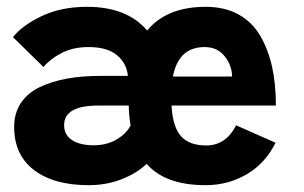

<svg xmlns="http://www.w3.org/2000/svg" viewBox="-20 -532 890 563"><path d="M254.5 -106Q293 -106 321.5 -122.8Q350 -139.5 363 -164Q358 -192.5 357.5 -222.5H268.5Q168 -222.5 168 -165Q168 -136.5 191.2 -121.2Q214.5 -106 254.5 -106ZM580 -394Q503.5 -394 487 -307.5H660.5Q660.5 -339 639.2 -366.5Q618 -394 580 -394ZM21.5 -160Q21.5 -200 41.2 -229.8Q61 -259.5 96.5 -276.5Q132 -293.5 176.2 -301.5Q220.5 -309.5 275 -309.5H355Q351.5 -346.5 323 -370.2Q294.5 -394 240 -394Q194 -394 160.5 -376.5Q127 -359 107.5 -335.5L18 -423Q45 -457.5 102.2 -484.8Q159.5 -512 235 -512Q352.5 -512 411.5 -442.5Q468.5 -512 583.5 -512Q638.5 -512 679 -489.8Q719.5 -467.5 743 -427.2Q766.5 -387 777.8 -336.2Q789 -285.5 789 -222.5H483Q486.5 -159.5 510.8 -132.5Q535 -105.5 585 -105.5Q642 -105.5 672.5 -164.5L788 -113.5Q758.5 -53.5 703.8 -21.2Q649 11 583 11Q464.5 11 410 -51.5Q382 -24.5 337.5 -6.8Q293 11 239.5 11Q138.5 11 80 -33.2Q21.5 -77.5 21.5 -160Z"/></svg>

Font: League Mono Wide
Style: Bold
Weight: 700
Width: 8
Designer: Tyler Finck
Foundry: The League of Moveable Type / Tyler Finck
Version: Version 2.210